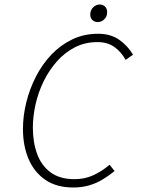

<svg xmlns="http://www.w3.org/2000/svg" viewBox="-20 -821 640 853"><path d="M306 12Q231 12 181.5 -22Q132 -56 107 -114.5Q82 -173 82 -248Q82 -307 97 -367Q112 -427 140 -481.5Q168 -536 208.5 -578.5Q249 -621 301 -646Q353 -671 416 -671Q472 -671 510 -644Q548 -617 571 -578L538 -555Q519 -590 488.5 -612Q458 -634 413 -634Q358 -634 313 -611Q268 -588 233 -548.5Q198 -509 174 -460Q150 -411 138 -357.5Q126 -304 126 -254Q126 -189 145 -137Q164 -85 205 -55Q246 -25 311 -25Q356 -25 393.5 -42Q431 -59 467 -89L489 -61Q462 -39 434 -22.5Q406 -6 374.5 3Q343 12 306 12ZM414 -723Q400 -723 390.5 -732Q381 -741 381 -756Q381 -776 394 -788.5Q407 -801 423 -801Q437 -801 446.5 -792Q456 -783 456 -766Q456 -748 443.5 -735.5Q431 -723 414 -723Z"/></svg>

Font: Source Code Pro ExtraLight Light
Style: Italic
Weight: 300
Italic angle: -11°
Monospace: yes
Version: Version 1.016;hotconv 1.0.116;makeotfexe 2.5.65601